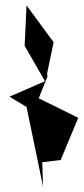

<svg xmlns="http://www.w3.org/2000/svg" viewBox="-20 -591 311 709"><path d="M204 0 269 -156 123 -228 155 -308 154 -320 178 -435 78 -571 71 -422 146 -291 15 -234 78 -196 139 98 136 8Z"/></svg>

Font: Asimov Silicon
Style: Regular
Weight: 400
Designer: Google
Version: Version 2.000980; 2014